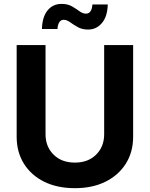

<svg xmlns="http://www.w3.org/2000/svg" viewBox="-20 -960 772 990"><path d="M366.2 10.3Q275.4 10.3 208 -22.9Q140.6 -56.2 103.3 -116Q65.9 -175.8 65.9 -255.4V-727.5H214.8V-267.6Q214.8 -204.1 256.1 -162.8Q297.4 -121.6 366.2 -121.6Q434.6 -121.6 475.8 -162.8Q517.1 -204.1 517.1 -267.6V-727.5H666.5V-255.4Q666.5 -175.8 628.7 -116Q590.8 -56.2 523.4 -22.9Q456.1 10.3 366.2 10.3ZM434.1 -807.6Q403.3 -807.6 380.9 -820.3Q358.4 -833 341.3 -845.5Q324.2 -857.9 308.6 -857.9Q293.5 -857.9 285.4 -844.7Q277.3 -831.5 276.4 -810.5H196.3Q197.8 -872.6 225.1 -906.2Q252.4 -939.9 297.9 -939.9Q329.1 -939.9 351.1 -927.2Q373 -914.6 389.9 -902.1Q406.7 -889.6 423.3 -889.6Q453.1 -889.6 456.5 -937H535.6Q534.2 -875.5 505.9 -841.6Q477.5 -807.6 434.1 -807.6Z"/></svg>

Font: Inter-Bold
Style: Bold
Weight: 700
Designer: Rasmus Andersson
Foundry: rsms
Version: Version 4.000;git-a52131595